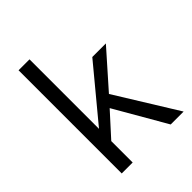

<svg xmlns="http://www.w3.org/2000/svg" viewBox="-197 -799 908 908"><g transform="rotate(-45 257.0 -345.0)"><path d="M84 0H157.2V-143.1L262.2 -258.8L411.6 0H498L307.1 -308.6L465.8 -487.8H375L157.2 -225.1V-689.9H84Z"/></g></svg>

Font: HK Grotesk
Style: Regular
Weight: 400
Designer: Alfredo Marco Pradil and Stefan Peev
Foundry: Hanken Design Co.
Version: Version 1.045;PS 001.045;hotconv 1.0.88;makeotf.lib2.5.64775